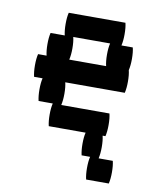

<svg xmlns="http://www.w3.org/2000/svg" viewBox="-69 -454 538 667"><g transform="rotate(10 200.0 -120.0)"><path d="M360 -240Q364 -224 364 -200Q364 -177 360 -160H150Q154 -144 154 -120Q154 -97 150 -80H320Q324 -64 324 -40Q324 -17 320 0H120Q116 -17 116 -40Q116 -64 120 -80H70Q66 -97 66 -120Q66 -144 70 -160H40Q36 -177 36 -200Q36 -224 40 -240H70Q66 -257 66 -280Q66 -304 70 -320H120Q116 -337 116 -360Q116 -384 120 -400H320Q324 -384 324 -360Q324 -337 320 -320H360Q364 -304 364 -280Q364 -257 360 -240ZM276 -280Q276 -304 280 -320H150Q154 -304 154 -280Q154 -257 150 -240H280Q276 -257 276 -280ZM364 120Q364 143 360 160H280Q276 143 276 120Q276 96 280 80H250Q246 63 246 40Q246 16 250 0H310Q314 16 314 40Q314 63 310 80H360Q364 96 364 120Z"/></g></svg>

Font: VT323
Style: Regular
Weight: 400
Monospace: yes
Designer: Peter Hull
Version: Version 2.000